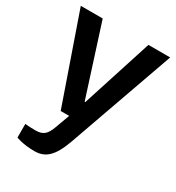

<svg xmlns="http://www.w3.org/2000/svg" viewBox="-181 -624 895 978"><g transform="rotate(30 266.0 -135.5)"><path d="M62 147V227.1C62 227.1 101.1 244.1 171.9 244.1C234.9 244.1 274.9 208 311 106.9L531.7 -515.1H403.8L271 -102.1H267.1L134.8 -515.1H5.9L185.1 0H234.9L203.1 86.9C186 131.8 168 149.9 123 149.9C84 149.9 62 147 62 147Z"/></g></svg>

Font: Doppio One
Style: Regular
Weight: 400
Designer: Szymon Celej
Foundry: Sorkin Type Co
Version: Version 1.002